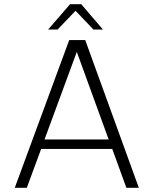

<svg xmlns="http://www.w3.org/2000/svg" viewBox="-20 -890 728 910"><path d="M579 0 512 -184H175L107 0H50L308 -700H384L638 0ZM344 -644 191 -229H495ZM468 -750H423L338 -839L253 -750H208L312 -870H365Z"/></svg>

Font: Fivo Sans Light
Style: Regular
Weight: 300
Designer: Alexander Slobzheninov
Foundry: Alexander Slobzheninov
Version: 1.0